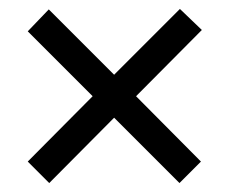

<svg xmlns="http://www.w3.org/2000/svg" viewBox="-20 -568 513 429"><path d="M382 -548 431 -501 284 -353 429 -207 381 -159 235 -305 90 -159 42 -207 187 -353 42 -498 89 -547 235 -401Z"/></svg>

Font: Noto Sans Khmer Condensed
Style: Regular
Weight: 400
Width: 3
Designer: Danh Hong and the Monotype Design Team
Foundry: Monotype Imaging Inc.
Version: Version 2.004